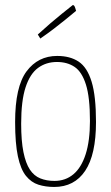

<svg xmlns="http://www.w3.org/2000/svg" viewBox="-20 -732 441 762"><path d="M195 10Q161 10 132.5 1Q104 -8 83 -34Q62 -60 51 -111.5Q40 -163 40 -248Q40 -388 85.5 -449Q131 -510 207 -510Q258 -510 292 -487.5Q326 -465 343.5 -408Q361 -351 361 -248Q361 -118 318 -54Q275 10 195 10ZM196 -14Q240 -14 271.5 -40.5Q303 -67 320 -120Q337 -173 337 -252Q337 -346 321 -396.5Q305 -447 276 -466.5Q247 -486 206 -486Q163 -486 131 -462.5Q99 -439 81.5 -385.5Q64 -332 64 -241Q64 -173 73 -128.5Q82 -84 98.5 -59Q115 -34 140 -24Q165 -14 196 -14ZM140 -579Q140 -579 137.5 -583Q135 -587 132.5 -591Q130 -595 130 -595Q155 -618 179.5 -639Q204 -660 224.5 -676.5Q245 -693 257 -702.5Q269 -712 269 -712Q275 -712 278.5 -700.5Q282 -689 282 -689Q282 -689 270.5 -679.5Q259 -670 239.5 -654Q220 -638 194.5 -618.5Q169 -599 140 -579Z"/></svg>

Font: Yanone Kaffeesatz ExtraLight ExtraLight
Style: Regular
Weight: 250
Version: Version 2.003